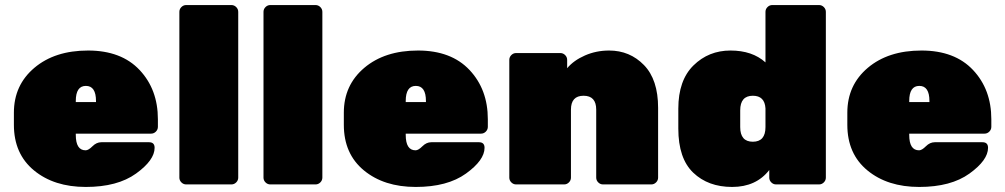

<svg xmlns="http://www.w3.org/2000/svg" viewBox="-20 -730 3979 760"><path d="M578 -201H280V-196Q280 -135 319 -135Q330 -135 346 -151Q362 -167 381 -167H570Q592 -167 592 -145Q592 -96 518.5 -43Q445 10 319.5 10Q194 10 114.5 -55.5Q35 -121 35 -236V-284Q35 -393 116 -461.5Q197 -530 328.5 -530Q460 -530 532.5 -453Q605 -376 605 -258V-228Q605 -217 597 -209Q589 -201 578 -201ZM280 -330V-326H360V-330Q360 -390 320 -390Q280 -390 280 -330Z M896 0H717Q706 0 698 -8Q690 -16 690 -27V-683Q690 -694 698 -702Q706 -710 717 -710H896Q907 -710 915 -702Q923 -694 923 -683V-27Q923 -16 915 -8Q907 0 896 0Z M1229 0H1050Q1039 0 1031 -8Q1023 -16 1023 -27V-683Q1023 -694 1031 -702Q1039 -710 1050 -710H1229Q1240 -710 1248 -702Q1256 -694 1256 -683V-27Q1256 -16 1248 -8Q1240 0 1229 0Z M1884 -201H1586V-196Q1586 -135 1625 -135Q1636 -135 1652 -151Q1668 -167 1687 -167H1876Q1898 -167 1898 -145Q1898 -96 1824.5 -43Q1751 10 1625.5 10Q1500 10 1420.5 -55.5Q1341 -121 1341 -236V-284Q1341 -393 1422 -461.5Q1503 -530 1634.5 -530Q1766 -530 1838.5 -453Q1911 -376 1911 -258V-228Q1911 -217 1903 -209Q1895 -201 1884 -201ZM1586 -330V-326H1666V-330Q1666 -390 1626 -390Q1586 -390 1586 -330Z M2585 -303V-27Q2585 -16 2577 -8Q2569 0 2558 0H2367Q2356 0 2348 -8Q2340 -16 2340 -27V-296Q2340 -351 2290 -351Q2240 -351 2240 -296V-27Q2240 -16 2232 -8Q2224 0 2213 0H2023Q2012 0 2004 -8Q1996 -16 1996 -27V-493Q1996 -504 2004 -512Q2012 -520 2023 -520H2198Q2209 -520 2217 -512Q2225 -504 2225 -493V-460Q2251 -491 2295.5 -510.5Q2340 -530 2391 -530Q2473 -530 2529 -472.5Q2585 -415 2585 -303Z M2665 -221V-300Q2665 -412 2725 -471Q2785 -530 2871.5 -530Q2958 -530 3010 -483V-683Q3010 -694 3018 -702Q3026 -710 3037 -710H3222Q3233 -710 3241 -702Q3249 -694 3249 -683V-27Q3249 -16 3241 -8Q3233 0 3222 0H3052Q3041 0 3033 -8Q3025 -16 3025 -27V-57Q2973 10 2878 10Q2783 10 2724 -46.5Q2665 -103 2665 -221ZM3010 -227V-301Q3007 -351 2960 -351Q2910 -351 2910 -293V-227Q2910 -169 2960 -169Q3010 -169 3010 -227Z M3877 -201H3579V-196Q3579 -135 3618 -135Q3629 -135 3645 -151Q3661 -167 3680 -167H3869Q3891 -167 3891 -145Q3891 -96 3817.5 -43Q3744 10 3618.5 10Q3493 10 3413.5 -55.5Q3334 -121 3334 -236V-284Q3334 -393 3415 -461.5Q3496 -530 3627.5 -530Q3759 -530 3831.5 -453Q3904 -376 3904 -258V-228Q3904 -217 3896 -209Q3888 -201 3877 -201ZM3579 -330V-326H3659V-330Q3659 -390 3619 -390Q3579 -390 3579 -330Z"/></svg>

Font: Rubik One
Style: Regular
Weight: 400
Designer: Hubert and Fischer with Elvire Volk Leonovitch
Foundry: Hubert and Fischer with Elvire Volk Leonovitch
Version: Version 1.001